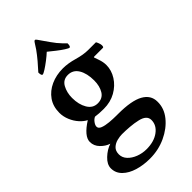

<svg xmlns="http://www.w3.org/2000/svg" viewBox="-261 -703 989 989"><g transform="rotate(-45 233.0 -209.0)"><path d="M201.2 216.8Q154.3 216.8 113.8 204.6Q73.2 192.4 48.3 168Q23.4 143.6 23.4 109.4Q23.4 81.1 51.3 54.7Q79.1 28.3 111.3 17.6Q85.9 9.8 64.5 -12.2Q43 -34.2 43 -63.5Q43 -104.5 115.2 -150.4Q96.7 -159.2 78.6 -179.2Q60.5 -199.2 49.3 -226.1Q38.1 -252.9 38.1 -280.3Q38.1 -327.1 61.5 -360.4Q85 -393.6 124.5 -411.6Q164.1 -429.7 212.9 -429.7Q250 -429.7 293.9 -417Q337.9 -404.3 372.1 -404.3H427.7Q429.7 -404.3 434.6 -391.6Q439.5 -378.9 439.5 -372.1Q439.5 -358.4 433.6 -358.4H370.1Q366.2 -358.4 366.2 -355.5L375 -330.1Q383.8 -305.7 383.8 -283.2Q383.8 -245.1 361.8 -210.4Q339.8 -175.8 301.8 -154.3Q263.7 -132.8 214.8 -132.8Q197.3 -132.8 182.1 -133.8Q167 -134.8 154.3 -136.7Q142.6 -131.8 132.8 -118.7Q123 -105.5 123 -94.7Q123 -81.1 140.6 -74.2Q158.2 -67.4 185.1 -64.9Q211.9 -62.5 237.3 -62.5H248Q345.7 -62.5 391.1 -37.1Q436.5 -11.7 436.5 36.1Q437.5 85 404.3 126Q371.1 167 317.4 191.9Q263.7 216.8 201.2 216.8ZM212.9 -174.8Q249 -174.8 266.1 -202.6Q283.2 -230.5 283.2 -271.5Q283.2 -323.2 263.7 -355.5Q244.1 -387.7 207 -387.7Q171.9 -387.7 155.3 -357.4Q138.7 -327.1 138.7 -288.1Q138.7 -240.2 158.2 -207.5Q177.7 -174.8 212.9 -174.8ZM223.6 169.9Q278.3 169.9 313 144.5Q347.7 119.1 347.7 81.1Q347.7 46.9 298.8 36.1Q274.4 30.3 244.1 27.8Q213.9 25.4 188.5 25.4Q172.9 25.4 152.8 30.3Q132.8 35.2 118.2 48.8Q103.5 62.5 103.5 87.9Q103.5 111.3 120.6 129.9Q137.7 148.4 165.5 159.2Q193.4 169.9 223.6 169.9ZM117.2 -480.5Q108.4 -480.5 108.4 -503.9Q132.8 -531.2 147.5 -548.3Q162.1 -565.4 167 -572.3Q174.8 -582 184.1 -595.2Q193.4 -608.4 204.1 -626Q209 -634.8 214.8 -634.8Q218.8 -634.8 224.6 -626L260.7 -574.2Q283.2 -542 301.3 -523.9Q319.3 -505.9 321.3 -503.9Q321.3 -480.5 312.5 -480.5Q307.6 -480.5 290 -491.7Q272.5 -502.9 252 -519Q231.4 -535.2 214.8 -548.8Q200.2 -535.2 179.2 -519Q158.2 -502.9 140.6 -491.7Q123 -480.5 117.2 -480.5Z"/></g></svg>

Font: Crimson Text SemiBold
Style: Regular
Weight: 600
Designer: Sebastian Kosch
Foundry: Sebastian Kosch
Version: Version 1.100; ttfautohint (v1.8.4)